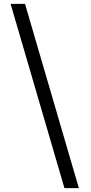

<svg xmlns="http://www.w3.org/2000/svg" viewBox="-20 -801 471 998"><path d="M390 177H315L35 -781H110Z"/></svg>

Font: Merriweather Light
Style: Regular
Weight: 300
Designer: Eben Sorkin
Foundry: Eben Sorkin
Version: Version 2.100